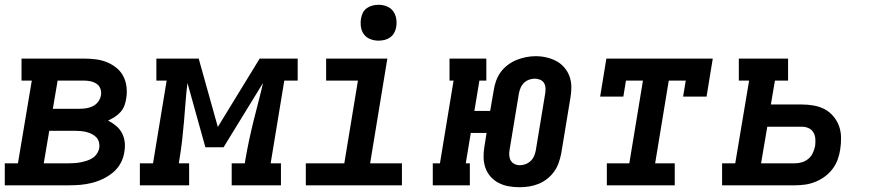

<svg xmlns="http://www.w3.org/2000/svg" viewBox="-27 -775 3647 803"><path d="M-7 0V-92H48L106 -438H63V-530H323Q348 -530 372.5 -527Q397 -524 418.5 -515.5Q440 -507 458.5 -492.5Q477 -478 488 -457.5Q499 -437 502 -412.5Q505 -388 501 -364Q499 -349 493.5 -334Q488 -319 477.5 -307Q467 -295 453 -286Q439 -277 425 -271Q442 -262 457.5 -249.5Q473 -237 482.5 -219.5Q492 -202 494.5 -181.5Q497 -161 493 -140Q490 -116 478 -93.5Q466 -71 446.5 -54.5Q427 -38 404 -27Q381 -16 357 -10Q333 -4 309.5 -2Q286 0 262 0ZM194 -320H304Q318 -320 332.5 -322Q347 -324 360.5 -330.5Q374 -337 383.5 -349.5Q393 -362 395 -376Q398 -390 393 -403.5Q388 -417 377 -424.5Q366 -432 352 -435Q338 -438 323 -438H214ZM156 -92H262Q275 -92 287.5 -93Q300 -94 312 -96.5Q324 -99 336.5 -103Q349 -107 360 -114Q371 -121 378.5 -132.5Q386 -144 388 -156Q390 -168 387 -180Q384 -192 376 -200.5Q368 -209 357 -214.5Q346 -220 334 -223Q322 -226 309.5 -227Q297 -228 285 -228H179Z M558 0V-92H613L670 -438H627V-530H804L884 -244L1059 -530H1218V-438H1162L1105 -92H1148V0H942V-92H997L999 -106Q1006 -147 1014.5 -187Q1023 -227 1033 -267.5Q1043 -308 1053.5 -348Q1064 -388 1073 -428L908 -159H832L757 -428Q752 -388 749 -347.5Q746 -307 742.5 -266.5Q739 -226 734.5 -186Q730 -146 723 -106L721 -92H764V0Z M1252 0V-92H1413L1470 -438H1337V-530H1593L1521 -92H1654V0ZM1556 -605Q1538 -605 1521.5 -611.5Q1505 -618 1495 -631.5Q1485 -645 1482.5 -662.5Q1480 -680 1483 -698Q1485 -711 1491 -722.5Q1497 -734 1508 -741.5Q1519 -749 1531.5 -752Q1544 -755 1556 -755Q1574 -755 1590.5 -748.5Q1607 -742 1617 -728.5Q1627 -715 1630 -697.5Q1633 -680 1630 -662Q1628 -649 1621.5 -637.5Q1615 -626 1604.5 -618.5Q1594 -611 1581.5 -608Q1569 -605 1556 -605Z M2145 8Q2122 8 2100 4Q2078 0 2058.5 -10Q2039 -20 2024.5 -36.5Q2010 -53 2003 -73.5Q1996 -94 1995.5 -116.5Q1995 -139 1999 -162L2008 -219H1942L1921 -92H1938V0H1783V-92H1813L1870 -438H1853V-530H2007V-438H1978L1957 -311H2023L2038 -398Q2041 -418 2048 -437.5Q2055 -457 2067.5 -474Q2080 -491 2097.5 -504Q2115 -517 2134 -524.5Q2153 -532 2173 -536Q2193 -540 2213 -540Q2236 -540 2258 -535Q2280 -530 2299 -520Q2318 -510 2332.5 -493.5Q2347 -477 2354.5 -456.5Q2362 -436 2362.5 -413.5Q2363 -391 2359 -368L2320 -132Q2316 -112 2309 -92.5Q2302 -73 2289.5 -56Q2277 -39 2260 -26Q2243 -13 2224 -5.5Q2205 2 2185 5Q2165 8 2145 8ZM2147 -84Q2159 -84 2171 -88.5Q2183 -93 2192.5 -102Q2202 -111 2207 -123Q2212 -135 2214 -147L2253 -383Q2255 -394 2254.5 -406Q2254 -418 2248.5 -427.5Q2243 -437 2232 -441.5Q2221 -446 2210 -446Q2197 -446 2185 -441.5Q2173 -437 2164 -428Q2155 -419 2150 -407Q2145 -395 2143 -383L2104 -147Q2102 -136 2103 -124Q2104 -112 2109.5 -103Q2115 -94 2125 -89Q2135 -84 2147 -84Z M2511 0V-92H2605L2662 -438H2591L2580 -371H2483L2509 -530H2954L2928 -371H2830L2841 -438H2770L2713 -92H2795V0Z M2993 0V-92H3048L3106 -438H3063V-530H3269V-438H3214L3197 -338H3327Q3352 -338 3377 -333.5Q3402 -329 3422.5 -318Q3443 -307 3458.5 -288.5Q3474 -270 3482 -248Q3490 -226 3490.5 -200.5Q3491 -175 3487 -150Q3484 -129 3476.5 -108Q3469 -87 3455 -68.5Q3441 -50 3422.5 -36.5Q3404 -23 3383 -14.5Q3362 -6 3340.5 -3Q3319 0 3298 0ZM3156 -92H3298Q3313 -92 3327.5 -96.5Q3342 -101 3354 -111Q3366 -121 3372.5 -135.5Q3379 -150 3382 -164Q3384 -179 3383 -194Q3382 -209 3375 -221Q3368 -233 3355 -239Q3342 -245 3327 -245H3182Z"/></svg>

Font: Iosevka Curly Slab SmBdExObl
Style: Regular
Weight: 600
Width: 7
Italic angle: -9°
Monospace: yes
Designer: Belleve Invis
Foundry: Belleve Invis
Version: Version 11.1.0; ttfautohint (v1.8.3)